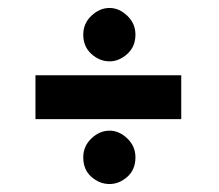

<svg xmlns="http://www.w3.org/2000/svg" viewBox="-20 -507 549 482"><path d="M69 -318H435V-208H69ZM189 -112Q189 -140 209.5 -159.5Q230 -179 255 -179Q279 -179 299.5 -159.5Q320 -140 320 -112Q320 -81 299.5 -63Q279 -45 255 -45Q230 -45 209.5 -63Q189 -81 189 -112ZM189 -420Q189 -448 209.5 -467.5Q230 -487 255 -487Q279 -487 299.5 -467.5Q320 -448 320 -420Q320 -390 299.5 -371.5Q279 -353 255 -353Q230 -353 209.5 -371.5Q189 -390 189 -420Z"/></svg>

Font: Reem Kufi SemiBold
Style: Regular
Weight: 600
Designer: Khaled Hosny
Version: Version 1.001